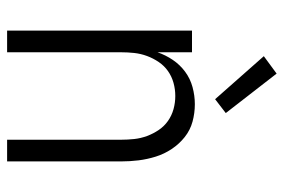

<svg xmlns="http://www.w3.org/2000/svg" viewBox="-149 -649 798 540"><g transform="rotate(90 250.0 -379.0)"><path d="M66 0V-520H127V-423Q135 -446 148.5 -466Q162 -486 181.5 -500.5Q201 -515 225 -521.5Q249 -528 273 -528Q298 -528 322 -521.5Q346 -515 365.5 -499.5Q385 -484 399 -463Q413 -442 420.5 -418Q428 -394 431 -369.5Q434 -345 434 -320V0H373V-320Q373 -339 371 -357.5Q369 -376 362.5 -393.5Q356 -411 345.5 -426.5Q335 -442 320 -452.5Q305 -463 287 -468Q269 -473 250 -473Q231 -473 213 -468Q195 -463 180 -452.5Q165 -442 154.5 -426.5Q144 -411 137.5 -393.5Q131 -376 129 -357.5Q127 -339 127 -320V0ZM259 -585 138 -722 187 -758 298 -615Z"/></g></svg>

Font: Iosevka Fixed SS04 Light
Style: Regular
Weight: 300
Monospace: yes
Designer: Belleve Invis
Foundry: Belleve Invis
Version: Version 32.5.0